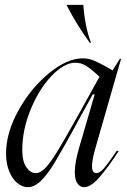

<svg xmlns="http://www.w3.org/2000/svg" viewBox="-20 -761 524 793"><path d="M295 -271 391 -444Q358 -475 336.5 -488.5Q315 -502 291 -502Q245 -502 193 -447.5Q141 -393 106.5 -308.5Q72 -224 72 -142Q72 -94 89 -70Q106 -46 128 -46Q147 -46 168 -68Q189 -90 216.5 -135Q244 -180 295 -271ZM321 -520Q346 -520 367.5 -511Q389 -502 413 -488.5Q437 -475 445 -470L475 -518H480L374 -149Q360 -100 360 -75Q360 -46 378 -46Q392 -46 409 -65.5Q426 -85 462 -138H471Q425 -68 390 -28Q355 12 327 12Q311 12 300 -3Q289 -18 289 -51Q289 -89 306 -148L371 -371H363L305 -266L283 -225Q233 -135 205.5 -89Q178 -43 150.5 -15.5Q123 12 95 12Q72 12 51.5 -5Q31 -22 18 -53.5Q5 -85 5 -127Q5 -213 56.5 -305.5Q108 -398 183 -459Q258 -520 321 -520ZM256 -738V-741H324Q331 -649 356 -584H351Q296 -660 256 -738Z"/></svg>

Font: Nyght Serif Light Italic
Style: Regular
Weight: 300
Italic angle: -16°
Designer: Maksym Kobuzan
Version: Version 0.410